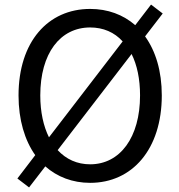

<svg xmlns="http://www.w3.org/2000/svg" viewBox="-20 -786 782 839"><path d="M555 -550C579 -502 592 -441 592 -369C592 -186 505 -68 374 -68C317 -68 269 -90 232 -130ZM194 -186C170 -234 156 -297 156 -369C156 -553 243 -666 374 -666C431 -666 480 -645 516 -605ZM691 -727 640 -766 571 -676C518 -722 451 -747 374 -747C190 -747 61 -604 61 -369C61 -262 88 -173 134 -108L56 -6L107 33L178 -59C230 -13 297 13 374 13C558 13 687 -134 687 -369C687 -476 660 -563 614 -627Z"/></svg>

Font: Noto Sans CJK SC Regular
Style: Regular
Weight: 400
Designer: Ryoko NISHIZUKA (kana & ideographs); Paul D. Hunt (Latin, Greek & Cyrillic); Wenlong ZHANG (bopomofo); Sandoll Communica
Foundry: Adobe Systems Incorporated
Version: Version 1.004;PS 1.004;hotconv 1.0.82;makeotf.lib2.5.63406